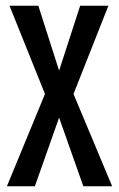

<svg xmlns="http://www.w3.org/2000/svg" viewBox="-20 -646 413 666"><path d="M235 -320 369 0H269L185 -238L101 0H4L136 -320L13 -626H113L185 -401L258 -626H356Z"/></svg>

Font: Teko Regular
Style: Regular
Weight: 400
Designer: Manushi Parikh, Jonny Pinhorn
Foundry: Indian Type Foundry
Version: Version 1.105;PS 1.0;hotconv 1.0.78;makeotf.lib2.5.61930; tt